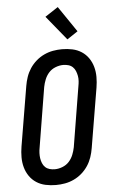

<svg xmlns="http://www.w3.org/2000/svg" viewBox="-64 -1021 627 1070"><g transform="rotate(-5 250.0 -485.5)"><path d="M205 8Q175 8 147 2Q119 -4 96 -19Q73 -34 57.5 -56.5Q42 -79 34.5 -106Q27 -133 27 -162.5Q27 -192 32 -222L88 -556Q92 -581 100.5 -606Q109 -631 123.5 -653Q138 -675 158.5 -693Q179 -711 203.5 -722.5Q228 -734 253.5 -738.5Q279 -743 304 -743Q334 -743 362 -737Q390 -731 413 -716Q436 -701 451.5 -678.5Q467 -656 474.5 -629Q482 -602 482 -572.5Q482 -543 477 -513L421 -179Q417 -154 408.5 -129Q400 -104 385.5 -82Q371 -60 350.5 -42Q330 -24 305.5 -12.5Q281 -1 255.5 3.5Q230 8 205 8ZM206 -80Q227 -80 249 -88.5Q271 -97 286 -113.5Q301 -130 309.5 -151Q318 -172 322 -193L377 -528Q380 -543 381 -558Q382 -573 379.5 -587Q377 -601 371.5 -614.5Q366 -628 356 -637.5Q346 -647 332 -651Q318 -655 303 -655Q282 -655 260 -646.5Q238 -638 223 -621.5Q208 -605 199.5 -584Q191 -563 187 -542L132 -207Q129 -192 128.5 -177Q128 -162 130 -148Q132 -134 137.5 -120.5Q143 -107 153 -97.5Q163 -88 177 -84Q191 -80 206 -80ZM339 -795 228 -931 301 -979 399 -835Z"/></g></svg>

Font: Iosevka SS18 Semibold
Style: Italic
Weight: 600
Italic angle: -9°
Monospace: yes
Designer: Belleve Invis
Foundry: Belleve Invis
Version: Version 25.1.1; ttfautohint (v1.8.4)